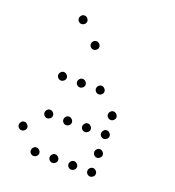

<svg xmlns="http://www.w3.org/2000/svg" viewBox="-135 -879 870 957"><g transform="rotate(20 300.0 -400.5)"><path d="M149 -773Q141 -773 134.5 -766Q128 -759 128 -751V-749Q128 -741 134.5 -734.5Q141 -728 149 -728H151Q159 -728 166 -734.5Q173 -741 173 -749V-751Q173 -759 166 -766Q159 -773 151 -773ZM249 -673Q241 -673 234.5 -666Q228 -659 228 -651V-649Q228 -641 234.5 -634.5Q241 -628 249 -628H251Q259 -628 266 -634.5Q273 -641 273 -649V-651Q273 -659 266 -666Q259 -673 251 -673ZM149 -473Q141 -473 134.5 -466Q128 -459 128 -451V-449Q128 -441 134.5 -434.5Q141 -428 149 -428H151Q159 -428 166 -434.5Q173 -441 173 -449V-451Q173 -459 166 -466Q159 -473 151 -473ZM249 -473Q241 -473 234.5 -466Q228 -459 228 -451V-449Q228 -441 234.5 -434.5Q241 -428 249 -428H251Q259 -428 266 -434.5Q273 -441 273 -449V-451Q273 -459 266 -466Q259 -473 251 -473ZM349 -473Q341 -473 334.5 -466Q328 -459 328 -451V-449Q328 -441 334.5 -434.5Q341 -428 349 -428H351Q359 -428 366 -434.5Q373 -441 373 -449V-451Q373 -459 366 -466Q359 -473 351 -473ZM449 -373Q441 -373 434.5 -366Q428 -359 428 -351V-349Q428 -341 434.5 -334.5Q441 -328 449 -328H451Q459 -328 466 -334.5Q473 -341 473 -349V-351Q473 -359 466 -366Q459 -373 451 -373ZM149 -273Q141 -273 134.5 -266Q128 -259 128 -251V-249Q128 -241 134.5 -234.5Q141 -228 149 -228H151Q159 -228 166 -234.5Q173 -241 173 -249V-251Q173 -259 166 -266Q159 -273 151 -273ZM249 -273Q241 -273 234.5 -266Q228 -259 228 -251V-249Q228 -241 234.5 -234.5Q241 -228 249 -228H251Q259 -228 266 -234.5Q273 -241 273 -249V-251Q273 -259 266 -266Q259 -273 251 -273ZM349 -273Q341 -273 334.5 -266Q328 -259 328 -251V-249Q328 -241 334.5 -234.5Q341 -228 349 -228H351Q359 -228 366 -234.5Q373 -241 373 -249V-251Q373 -259 366 -266Q359 -273 351 -273ZM449 -273Q441 -273 434.5 -266Q428 -259 428 -251V-249Q428 -241 434.5 -234.5Q441 -228 449 -228H451Q459 -228 466 -234.5Q473 -241 473 -249V-251Q473 -259 466 -266Q459 -273 451 -273ZM49 -173Q41 -173 34.5 -166Q28 -159 28 -151V-149Q28 -141 34.5 -134.5Q41 -128 49 -128H51Q59 -128 66 -134.5Q73 -141 73 -149V-151Q73 -159 66 -166Q59 -173 51 -173ZM449 -173Q441 -173 434.5 -166Q428 -159 428 -151V-149Q428 -141 434.5 -134.5Q441 -128 449 -128H451Q459 -128 466 -134.5Q473 -141 473 -149V-151Q473 -159 466 -166Q459 -173 451 -173ZM149 -73Q141 -73 134.5 -66Q128 -59 128 -51V-49Q128 -41 134.5 -34.5Q141 -28 149 -28H151Q159 -28 166 -34.5Q173 -41 173 -49V-51Q173 -59 166 -66Q159 -73 151 -73ZM249 -73Q241 -73 234.5 -66Q228 -59 228 -51V-49Q228 -41 234.5 -34.5Q241 -28 249 -28H251Q259 -28 266 -34.5Q273 -41 273 -49V-51Q273 -59 266 -66Q259 -73 251 -73ZM349 -73Q341 -73 334.5 -66Q328 -59 328 -51V-49Q328 -41 334.5 -34.5Q341 -28 349 -28H351Q359 -28 366 -34.5Q373 -41 373 -49V-51Q373 -59 366 -66Q359 -73 351 -73ZM449 -73Q441 -73 434.5 -66Q428 -59 428 -51V-49Q428 -41 434.5 -34.5Q441 -28 449 -28H451Q459 -28 466 -34.5Q473 -41 473 -49V-51Q473 -59 466 -66Q459 -73 451 -73Z"/></g></svg>

Font: Doto Rounded Light
Style: Regular
Weight: 300
Monospace: yes
Version: Version 1.000